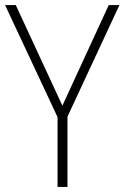

<svg xmlns="http://www.w3.org/2000/svg" viewBox="-20 -734 489 754"><path d="M225 -319 407 -714H449L245 -276V0H206V-274L0 -714H42Z"/></svg>

Font: Noto Sans Sinhala UI SemiCondensed ExtraLight
Style: Regular
Weight: 200
Width: 4
Designer: Jelle Bosma - Monotype Design Team
Foundry: Monotype Imaging Inc.
Version: Version 2.006; ttfautohint (v1.8.4.7-5d5b)